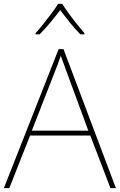

<svg xmlns="http://www.w3.org/2000/svg" viewBox="-20 -969 617 989"><path d="M549 0 445 -271H135L28 0H0L282 -716H307L577 0ZM325 -594Q319 -611 311 -632.5Q303 -654 293 -682Q286 -660 277 -636.5Q268 -613 260 -593L144 -296H435ZM301 -949Q313 -929 333 -901.5Q353 -874 375 -846.5Q397 -819 415 -798V-792H394Q366 -820 338.5 -854.5Q311 -889 290 -917Q269 -889 240.5 -854.5Q212 -820 184 -792H163V-798Q182 -819 204 -846.5Q226 -874 246.5 -901.5Q267 -929 279 -949Z"/></svg>

Font: Noto Sans Devanagari Thin
Style: Regular
Weight: 100
Designer: Jelle Bosma - Monotype Design Team
Foundry: Monotype Imaging Inc.
Version: Version 2.004; ttfautohint (v1.8.4.7-5d5b)